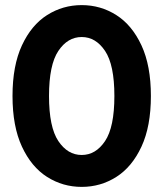

<svg xmlns="http://www.w3.org/2000/svg" viewBox="-20 -721 640 752"><path d="M29 -345Q29 -464 66 -543.5Q103 -623 164.5 -662Q226 -701 300 -701Q374 -701 435.5 -662Q497 -623 534 -543.5Q571 -464 571 -345Q571 -226 534 -146.5Q497 -67 435.5 -28Q374 11 300 11Q226 11 164.5 -28Q103 -67 66 -146.5Q29 -226 29 -345ZM172 -345Q172 -223 208.5 -168.5Q245 -114 300 -114Q355 -114 391.5 -168.5Q428 -223 428 -345Q428 -467 391.5 -521.5Q355 -576 300 -576Q245 -576 208.5 -521.5Q172 -467 172 -345Z"/></svg>

Font: Radio Canada SemiBold
Style: Regular
Weight: 600
Designer: Charles Daoud, Etienne Aubert Bonn, Alexandre Saumier Demers, Jacques Le Bailly
Foundry: Radio-Canada
Version: Version 2.104; ttfautohint (v1.8.4.7-5d5b);gftools[0.9.28.de